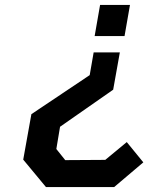

<svg xmlns="http://www.w3.org/2000/svg" viewBox="-20 -543 647 777"><path d="M363 -397 385 -523H506L484 -397ZM166 214 74 103 107 -81 343 -239 359 -331H465L438 -180L223 -30L208 60L244 105L406 104L493 32L560 114L442 214Z"/></svg>

Font: Tomorrow Medium
Style: Italic
Weight: 500
Italic angle: -10°
Designer: Tony de Marco, Monica Rizzolli
Foundry: Just in Type
Version: Version 2.002